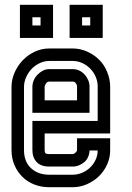

<svg xmlns="http://www.w3.org/2000/svg" viewBox="-20 -780 551 800"><path d="M28 -418Q28 -448 40.5 -477Q53 -506 74.5 -528.5Q96 -551 124.5 -564.5Q153 -578 185 -578H283Q313 -578 341 -566Q369 -554 390 -534Q413 -513 426 -481.5Q439 -450 439 -420V-224H166V-155Q166 -145 169.5 -141.5Q173 -138 185 -138H283Q288 -138 293.5 -143Q299 -148 301 -153V-204H439V-153Q439 -123 426.5 -95Q414 -67 392.5 -46Q371 -25 342.5 -12.5Q314 0 283 0H185Q152 0 123.5 -11Q95 -22 74 -42.5Q53 -63 40.5 -91.5Q28 -120 28 -155ZM166 -362H301V-420Q301 -427 296 -433.5Q291 -440 283 -440H185Q177 -440 171.5 -432Q166 -424 166 -418ZM387 -276V-420Q387 -441 378.5 -460.5Q370 -480 355.5 -494.5Q341 -509 322.5 -517.5Q304 -526 283 -526H185Q164 -526 144.5 -516.5Q125 -507 111 -492Q97 -477 88.5 -457.5Q80 -438 80 -418V-155Q80 -106 109.5 -79Q139 -52 185 -52H283Q303 -52 322 -60Q341 -68 355.5 -82Q370 -96 378.5 -114.5Q387 -133 387 -153H353Q353 -140 347.5 -127Q342 -114 333 -106Q323 -97 310 -91.5Q297 -86 283 -86H185Q150 -86 132.5 -105Q115 -124 115 -155V-276ZM115 -418Q115 -432 120.5 -445Q126 -458 136 -468.5Q146 -479 158.5 -485.5Q171 -492 185 -492H283Q298 -492 310.5 -486Q323 -480 332.5 -469.5Q342 -459 347.5 -446Q353 -433 353 -420V-310H115ZM201 -622H63V-760H201ZM115 -674H149V-708H115ZM408 -622H270V-760H408ZM322 -674H356V-708H322Z"/></svg>

Font: Aurach Bi
Style: Regular
Weight: 400
Designer: Peter Wiegel
Foundry: Peter Wiegel
Version: Version 1.002